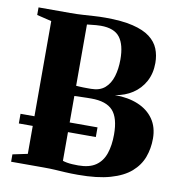

<svg xmlns="http://www.w3.org/2000/svg" viewBox="-84 -827 855 910"><g transform="rotate(10 344.0 -372.0)"><path d="M100 -50.5V-689.5L29.5 -706.5V-743H183.5Q215 -743 242 -744.8Q269 -746.5 295.2 -748.2Q321.5 -750 350 -750Q430.5 -750 483 -737.2Q535.5 -724.5 565.5 -701.5Q595.5 -678.5 608 -647.5Q620.5 -616.5 620.5 -579.5Q620.5 -529 599.5 -490.2Q578.5 -451.5 541.8 -427.5Q505 -403.5 458.5 -396.5Q522 -396.5 570 -376.5Q618 -356.5 644.8 -318Q671.5 -279.5 671.5 -224.5Q671.5 -176.5 656 -134.8Q640.5 -93 604.2 -61.2Q568 -29.5 506 -11.8Q444 6 351 6Q315.5 6 290.2 4.5Q265 3 240.8 1.5Q216.5 0 185 0H28.5V-35.5ZM269.5 -408Q276.5 -407.5 285.5 -407Q294.5 -406.5 304.2 -406.2Q314 -406 323.5 -406Q333 -406 341 -406Q383 -406 407.8 -427.5Q432.5 -449 443.5 -485.5Q454.5 -522 454.5 -566.5Q454.5 -637.5 427.5 -673Q400.5 -708.5 335.5 -708.5Q326 -708.5 313 -707.5Q300 -706.5 288.2 -705Q276.5 -703.5 269.5 -703ZM269.5 -47Q277.5 -44 290 -41.8Q302.5 -39.5 316.8 -38.8Q331 -38 344.5 -38Q398 -38 429 -59.5Q460 -81 473.2 -120.2Q486.5 -159.5 486.5 -211.5Q486.5 -291.5 454.8 -326.2Q423 -361 351 -361Q340.5 -361 329.2 -360.8Q318 -360.5 306.8 -360.2Q295.5 -360 286 -359.8Q276.5 -359.5 269.5 -359ZM403.5 -231.5V-185H33V-231.5Z"/></g></svg>

Font: Merriweather 96pt ExtraBold
Style: Regular
Weight: 800
Version: Version 2.100